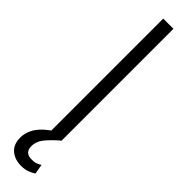

<svg xmlns="http://www.w3.org/2000/svg" viewBox="-328 -699 883 883"><g transform="rotate(45 114.0 -257.5)"><path d="M147 -727.5V0H80.6V-727.5ZM97.2 213.9Q55.7 213.9 28.8 190.9Q2 168 2.4 123.5Q2.4 97.7 14.2 72.8Q25.9 47.9 50.5 24.7Q75.2 1.5 114.3 -20L147 0Q113.8 27.8 90.1 55.9Q66.4 84 66.4 116.7Q66.4 137.2 77.4 148.2Q88.4 159.2 111.8 158.7Q127.4 159.2 139.4 154.8Q151.4 150.4 160.6 144L168.9 191.9Q156.2 200.7 138.4 207.3Q120.6 213.9 97.2 213.9Z"/></g></svg>

Font: Inter Tight Light
Style: Regular
Weight: 300
Designer: Rasmus Andersson
Foundry: rsms
Version: Version 3.004